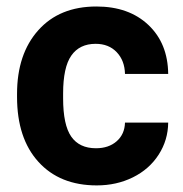

<svg xmlns="http://www.w3.org/2000/svg" viewBox="-20 -558 561 588"><path d="M273.9 -104Q313 -104 337.4 -125.5Q361.8 -147 362.8 -182.6H495.1Q494.6 -128.9 465.8 -84.2Q437 -39.6 387 -14.9Q336.9 9.8 276.4 9.8Q163.1 9.8 97.7 -62.3Q32.2 -134.3 32.2 -261.2V-270.5Q32.2 -392.6 97.2 -465.3Q162.1 -538.1 275.4 -538.1Q374.5 -538.1 434.3 -481.7Q494.1 -425.3 495.1 -331.5H362.8Q361.8 -372.6 337.4 -398.2Q313 -423.8 272.9 -423.8Q223.6 -423.8 198.5 -387.9Q173.3 -352.1 173.3 -271.5V-256.8Q173.3 -175.3 198.2 -139.6Q223.1 -104 273.9 -104Z"/></svg>

Font: Shabnam FD
Style: Bold-FD
Weight: 700
Foundry: DejaVu fonts team - Redesigned by Saber Rastikerdar - Based on Vazir font
Version: Version 5.0.1